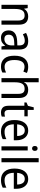

<svg xmlns="http://www.w3.org/2000/svg" viewBox="1536 -2336 810 3922"><g transform="rotate(90 1941.0 -375.0)"><path d="M313 -546Q398 -546 441 -500Q484 -454 484 -355V0H399V-345Q399 -473 298 -473Q223 -473 193 -424.5Q163 -376 163 -278V0H78V-536H146L158 -463H163Q186 -505 226.5 -525.5Q267 -546 313 -546Z M820 -546Q909 -546 950.5 -501Q992 -456 992 -364V0H929L914 -75H911Q881 -32 845.5 -11Q810 10 752 10Q683 10 642 -32Q601 -74 601 -149Q601 -229 657.5 -273Q714 -317 828 -321L908 -324V-357Q908 -422 883.5 -449Q859 -476 812 -476Q777 -476 743.5 -465Q710 -454 679 -438L652 -502Q686 -521 729 -533.5Q772 -546 820 -546ZM840 -260Q757 -257 723 -229Q689 -201 689 -149Q689 -103 712.5 -81Q736 -59 775 -59Q833 -59 870.5 -98Q908 -137 908 -213V-263Z M1338 10Q1237 10 1177.5 -57Q1118 -124 1118 -265Q1118 -407 1179.5 -476.5Q1241 -546 1343 -546Q1380 -546 1413.5 -538.5Q1447 -531 1470 -519L1443 -448Q1421 -457 1394 -464Q1367 -471 1344 -471Q1206 -471 1206 -266Q1206 -167 1240 -115.5Q1274 -64 1341 -64Q1376 -64 1406 -72Q1436 -80 1462 -93V-19Q1411 10 1338 10Z M1661 -540Q1661 -498 1656 -463H1662Q1683 -504 1723 -525Q1763 -546 1810 -546Q1897 -546 1939.5 -499Q1982 -452 1982 -355V0H1897V-345Q1897 -410 1873 -441.5Q1849 -473 1796 -473Q1720 -473 1690.5 -423.5Q1661 -374 1661 -278V0H1576V-760H1661Z M2296 -62Q2313 -62 2331 -65Q2349 -68 2362 -73V-6Q2328 10 2277 10Q2218 10 2179 -24.5Q2140 -59 2140 -148V-468H2073V-511L2142 -541L2172 -659H2225V-536H2356V-468H2225V-153Q2225 -62 2296 -62Z M2645 -546Q2708 -546 2753 -515.5Q2798 -485 2821.5 -430.5Q2845 -376 2845 -306V-252H2519Q2523 -63 2671 -63Q2714 -63 2749 -72Q2784 -81 2822 -100V-25Q2785 -7 2748.5 1.5Q2712 10 2665 10Q2554 10 2493 -63Q2432 -136 2432 -264Q2432 -398 2489 -472Q2546 -546 2645 -546ZM2644 -476Q2589 -476 2557.5 -436Q2526 -396 2520 -320H2758Q2758 -387 2730.5 -431.5Q2703 -476 2644 -476Z M3013 -738Q3034 -738 3048 -724Q3062 -710 3062 -681Q3062 -653 3048 -639Q3034 -625 3013 -625Q2991 -625 2976.5 -639Q2962 -653 2962 -681Q2962 -710 2976 -724Q2990 -738 3013 -738ZM3054 -536V0H2969V-536Z M3295 0H3210V-760H3295Z M3636 -546Q3699 -546 3744 -515.5Q3789 -485 3812.5 -430.5Q3836 -376 3836 -306V-252H3510Q3514 -63 3662 -63Q3705 -63 3740 -72Q3775 -81 3813 -100V-25Q3776 -7 3739.5 1.5Q3703 10 3656 10Q3545 10 3484 -63Q3423 -136 3423 -264Q3423 -398 3480 -472Q3537 -546 3636 -546ZM3635 -476Q3580 -476 3548.5 -436Q3517 -396 3511 -320H3749Q3749 -387 3721.5 -431.5Q3694 -476 3635 -476Z"/></g></svg>

Font: Noto Sans Ethiopic SemCond
Style: Regular
Weight: 400
Width: 4
Designer: Monotype Design Team
Foundry: Monotype Imaging Inc.
Version: Version 2.102; ttfautohint (v1.8.4.7-5d5b)